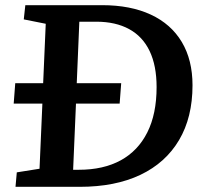

<svg xmlns="http://www.w3.org/2000/svg" viewBox="-20 -723 803 743"><path d="M375 -703Q485 -703 563.5 -666.5Q642 -630 683.5 -560.5Q725 -491 725 -393Q725 -269 673 -181Q621 -93 523.5 -46.5Q426 0 288 0H40L45 -56L133 -70L144 -322H33L39 -401H147L157 -631L72 -648L78 -703ZM285 -66Q380 -66 447 -102.5Q514 -139 550 -210.5Q586 -282 586 -386Q586 -469 559 -525.5Q532 -582 479.5 -610.5Q427 -639 353 -639H287L277 -401H449L443 -322H274L263 -66Z"/></svg>

Font: Literata 18pt SemiBold
Style: Italic
Weight: 600
Italic angle: -2°
Designer: Latin by Veronika Burian and Jose Scaglione. Greek by Irene Vlachou. Cyrillic by Vera Evstafieva
Foundry: TypeTogether
Version: Version 3.103;gftools[0.9.29]